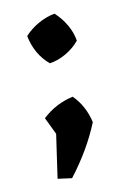

<svg xmlns="http://www.w3.org/2000/svg" viewBox="-66 -454 392 599"><g transform="rotate(-10 130.0 -154.5)"><path d="M69 97 89 -42 63 -96Q105 -135 160 -147Q196 -111 208 -58Q191 -16 167.5 24Q144 64 114 103ZM108 -262Q65 -298 53 -358Q71 -378 96.5 -392.5Q122 -407 149 -412Q170 -393 184.5 -368Q199 -343 203 -317Q186 -296 160.5 -281Q135 -266 108 -262Z"/></g></svg>

Font: Piazzolla SemiBold
Style: Regular
Weight: 600
Designer: Juan Pablo del Peral
Foundry: Huerta Tipografica
Version: Version 1.330